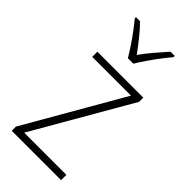

<svg xmlns="http://www.w3.org/2000/svg" viewBox="-241 -818 872 872"><g transform="rotate(45 194.5 -382.0)"><path d="M353 0H36V-27L306 -496H57V-529H352V-502L82 -34H353ZM176 -606Q163 -628 144.5 -656Q126 -684 106 -710.5Q86 -737 70 -756V-764H96Q121 -739 147 -706.5Q173 -674 194 -645Q215 -675 240.5 -705Q266 -735 292 -764H319V-756Q302 -736 281.5 -709Q261 -682 242.5 -655Q224 -628 211 -606Z"/></g></svg>

Font: Noto Sans Kannada SemiCondensed ExtraLight
Style: Regular
Weight: 200
Width: 4
Designer: Jelle Bosma - Monotype Design Team
Foundry: Monotype Imaging Inc.
Version: Version 2.005; ttfautohint (v1.8.4.7-5d5b)